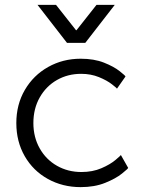

<svg xmlns="http://www.w3.org/2000/svg" viewBox="-20 -756 589 788"><path d="M311 -515Q366 -515 406.5 -499Q447 -483 471 -464Q495 -445 495 -442L460 -392Q460 -394 439.5 -410Q419 -426 386 -439.5Q353 -453 313 -453Q258 -453 213.5 -427.5Q169 -402 143 -356Q117 -310 117 -251Q117 -193 143 -147Q169 -101 214 -75.5Q259 -50 314 -50Q360 -50 396 -65.5Q432 -81 454 -99.5Q476 -118 476 -120L506 -67Q506 -64 480.5 -43.5Q455 -23 411.5 -5.5Q368 12 311 12Q237 12 176.5 -21.5Q116 -55 81.5 -115Q47 -175 47 -251Q47 -327 82 -387Q117 -447 177.5 -481Q238 -515 311 -515ZM210 -736 292 -632H294L376 -736H451L330 -580H255L134 -736Z"/></svg>

Font: Museo Sans Light
Style: Regular
Weight: 300
Designer: Jos Buivenga
Foundry: Jos Buivenga & Rosetta Type Foundry (extension, remastering)
Version: Version 3.600;PS 1.000;hotconv 1.0.88;makeotf.lib2.5.647800;